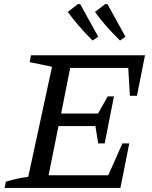

<svg xmlns="http://www.w3.org/2000/svg" viewBox="-20 -932 755 952"><path d="M3 0 9 -31Q38 -40 65.5 -46Q93 -52 120 -55L238 -601L127 -624L134 -658H699L659 -457H624L616 -595H328L283 -369H466L514 -454H545L499 -221H467L453 -307H270L221 -63H517L587 -221H621L577 0ZM439 -731Q399 -771 370 -805Q341 -839 316 -873L367 -912L378 -911L467 -750ZM575 -731Q534 -772 504.5 -805.5Q475 -839 451 -873L502 -912L513 -911L602 -750Z"/></svg>

Font: Piazzolla Thin Medium
Style: Italic
Weight: 500
Italic angle: -11.3°
Version: Version 2.005